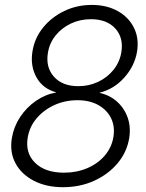

<svg xmlns="http://www.w3.org/2000/svg" viewBox="-20 -758 601 788"><path d="M238.8 10.3Q169.9 10.3 118.9 -16.1Q67.9 -42.5 43.5 -88.1Q19 -133.8 28.8 -191.9Q36.6 -238.3 62.7 -277.8Q88.9 -317.4 127.4 -344Q166 -370.6 210.4 -378.4L210.9 -378.9Q155.8 -393.6 129.6 -440.7Q103.5 -487.8 113.3 -547.4Q122.1 -602.1 157 -645Q191.9 -688 243.9 -712.9Q295.9 -737.8 356.9 -737.8Q417.5 -737.8 462.6 -712.9Q507.8 -688 529.5 -644.5Q551.3 -601.1 542.5 -546.4Q532.7 -487.3 490.2 -439.7Q447.8 -392.1 388.2 -377.4L387.7 -377Q429.2 -368.2 459.5 -341.6Q489.7 -314.9 503.7 -276.1Q517.6 -237.3 510.3 -190.9Q500.5 -132.8 462.2 -87.4Q423.8 -42 366 -15.9Q308.1 10.3 238.8 10.3ZM242.7 -49.3Q294.4 -49.3 337.6 -67.6Q380.9 -85.9 409.4 -118.9Q438 -151.9 445.3 -194.8Q452.6 -238.3 436 -272.5Q419.4 -306.6 383.8 -326.7Q348.1 -346.7 298.3 -346.7Q246.6 -346.7 202.9 -326.7Q159.2 -306.6 130.1 -272.2Q101.1 -237.8 93.8 -193.8Q83 -129.9 124.3 -89.6Q165.5 -49.3 242.7 -49.3ZM301.3 -404.3Q345.2 -404.3 382.8 -422.1Q420.4 -439.9 445.8 -471.4Q471.2 -502.9 478 -543.5Q487.8 -603 453.1 -641.1Q418.5 -679.2 353 -679.2Q308.6 -679.2 271 -661.4Q233.4 -643.6 208.5 -612.8Q183.6 -582 176.8 -542.5Q166.5 -482.4 201.2 -443.4Q235.8 -404.3 301.3 -404.3Z"/></svg>

Font: Inter Display Light
Style: Italic
Weight: 300
Italic angle: -9.39999°
Designer: Rasmus Andersson
Foundry: rsms
Version: Version 4.000;git-a52131595